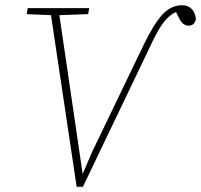

<svg xmlns="http://www.w3.org/2000/svg" viewBox="-20 -707 769 734"><path d="M273 7 175 -649 82 -653 86 -676H321L317 -653L207 -649L296 -42L332 -126L528 -533Q568 -616 601 -651.5Q634 -687 676 -687Q697 -687 711 -674.5Q725 -662 729 -636Q728 -626 721.5 -617.5Q715 -609 701 -609Q680 -609 667 -633L653 -661Q627 -650 604 -619.5Q581 -589 549 -519L297 7Z"/></svg>

Font: Source Serif 4 SmText ExtraLight
Style: Italic
Weight: 200
Italic angle: -12°
Designer: Frank Grießhammer
Foundry: Adobe
Version: Version 4.005;hotconv 1.1.0;makeotfexe 2.6.0